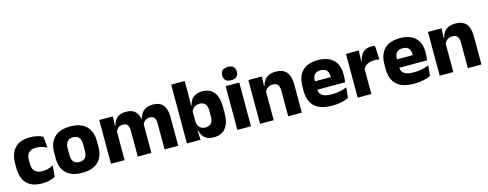

<svg xmlns="http://www.w3.org/2000/svg" viewBox="-26 -1378 5296 2083"><g transform="rotate(-15 2622.0 -336.5)"><path d="M263.1 12.9Q146.1 12.9 89.7 -48.5Q33.2 -109.9 33.2 -221.7V-272.7Q33.2 -382.2 89.7 -443.5Q146.2 -504.8 262.7 -504.8Q292.4 -504.8 318.5 -500.6Q344.6 -496.3 366.5 -488.9Q388.4 -481.6 405 -472.8L417.3 -346.6Q393 -360.5 363.6 -369.8Q334.2 -379.1 297 -379.1Q239.1 -379.1 213.1 -351Q187.1 -323 187.1 -270V-227.3Q187.1 -173.4 214.7 -144.4Q242.2 -115.4 300.5 -115.4Q337.1 -115.4 366.3 -124.2Q395.5 -133 422.2 -146.8L410.2 -20Q384.1 -6.2 346 3.3Q308 12.9 263.1 12.9Z M712.9 14.2Q594.2 14.2 533.4 -45.2Q472.7 -104.6 472.7 -211.9V-276.5Q472.7 -385.4 533.6 -445.6Q594.5 -505.8 712.9 -505.8Q831.7 -505.8 892.4 -445.6Q953 -385.4 953 -276.5V-211.9Q953 -104.6 892.5 -45.2Q832.1 14.2 712.9 14.2ZM712.9 -106.7Q755.7 -106.7 777.8 -132.3Q800 -157.9 800 -205.5V-283.2Q800 -332.8 777.8 -358.9Q755.7 -384.9 712.9 -384.9Q670.5 -384.9 648.2 -358.9Q625.9 -332.8 625.9 -283.2V-205.5Q625.9 -157.9 648.2 -132.3Q670.5 -106.7 712.9 -106.7Z M1639.1 0V-293Q1639.1 -318.8 1632.8 -337.6Q1626.5 -356.4 1611.7 -366.5Q1596.8 -376.7 1571 -376.7Q1548.8 -376.7 1532.3 -368.2Q1515.8 -359.8 1504.9 -345.6Q1493.9 -331.4 1488.5 -313.5L1473.8 -385H1487.7Q1495.6 -418 1513.1 -444.7Q1530.6 -471.4 1561.5 -487.3Q1592.5 -503.1 1640.9 -503.1Q1693.5 -503.1 1726.8 -482.4Q1760.1 -461.7 1776.1 -420.4Q1792.2 -379.2 1792.2 -317.6V0ZM1036.9 0V-491.4H1189.2L1184.1 -359.2L1189.9 -354.2V0ZM1338.1 0V-293Q1338.1 -318.8 1331.8 -337.6Q1325.4 -356.4 1310.6 -366.5Q1295.7 -376.7 1269.9 -376.7Q1247.7 -376.7 1231.2 -368.2Q1214.7 -359.8 1203.8 -345.6Q1192.9 -331.4 1187.4 -313.5L1163.8 -385H1190Q1197.6 -418.5 1214.9 -445.1Q1232.1 -471.7 1262.6 -487.4Q1293.1 -503.1 1339.6 -503.1Q1408 -503.1 1442.8 -467.8Q1477.6 -432.4 1486.3 -365.4Q1487.8 -355.6 1489.4 -341.2Q1490.9 -326.7 1490.9 -315.2V0Z M2190.7 11.7Q2146.5 11.7 2116.4 -2.9Q2086.3 -17.5 2068.4 -44.2Q2050.6 -70.8 2043 -106.4H2003.5L2040 -209.4Q2041 -179.2 2052.1 -158Q2063.2 -136.9 2083.5 -125.8Q2103.8 -114.7 2131.6 -114.7Q2173.3 -114.7 2194.8 -139.5Q2216.3 -164.2 2216.3 -213.5V-283.1Q2216.3 -332.2 2195.1 -356.5Q2173.9 -380.8 2132 -380.8Q2108.3 -380.8 2089.1 -372Q2069.9 -363.2 2056.7 -348.2Q2043.4 -333.3 2037.5 -314.5L2002.8 -385H2045Q2052.5 -418.1 2069.5 -444.9Q2086.6 -471.7 2117.3 -487.4Q2148.1 -503.1 2195.7 -503.1Q2281.5 -503.1 2325.8 -446.7Q2370.2 -390.3 2370.2 -278.2V-218.1Q2370.2 -104.7 2325.6 -46.5Q2281 11.7 2190.7 11.7ZM1889.9 0V-660.3H2042V-513.7L2039.5 -356.1L2040 -342.6V-154.2L2037.5 -124.3L2042.2 0Z M2456.3 0V-491.4H2609.3V0ZM2532.8 -538Q2490.2 -538 2470.6 -557.6Q2450.9 -577.3 2450.9 -610.9V-614.3Q2450.9 -648 2470.6 -667.6Q2490.2 -687.2 2532.8 -687.2Q2575.1 -687.2 2594.9 -667.6Q2614.7 -648 2614.7 -614.3V-610.9Q2614.7 -576.8 2594.9 -557.4Q2575.1 -538 2532.8 -538Z M3027.3 0V-288.8Q3027.3 -315.9 3020.4 -335.6Q3013.4 -355.4 2996.9 -366Q2980.4 -376.7 2952 -376.7Q2928.4 -376.7 2910.4 -368.2Q2892.4 -359.8 2880.3 -345.6Q2868.2 -331.4 2861.9 -313.5L2838.3 -385H2864.5Q2872.3 -418.5 2890.6 -445.1Q2908.9 -471.7 2940.8 -487.4Q2972.8 -503.1 3021.9 -503.1Q3076.9 -503.1 3111.9 -481.9Q3146.9 -460.7 3163.6 -418.7Q3180.4 -376.6 3180.4 -313.3V0ZM2711.4 0V-491.4H2863.7L2858.6 -368.6L2864.4 -354.2V0Z M3522 12.5Q3387.9 12.5 3324.1 -47.2Q3260.2 -107 3260.2 -221.4V-272.5Q3260.2 -385.7 3320.1 -445.8Q3379.9 -505.8 3494.7 -505.8Q3571.5 -505.8 3622.6 -479.7Q3673.8 -453.6 3699.6 -405.1Q3725.3 -356.5 3725.3 -288.5V-272.1Q3725.3 -253 3723.7 -233.3Q3722 -213.5 3718.8 -196.4H3581.1Q3582.8 -225.6 3583.4 -251.4Q3584 -277.2 3584 -297.9Q3584 -328.3 3574.5 -349.2Q3564.9 -370 3545.2 -380.9Q3525.5 -391.8 3494.7 -391.8Q3448.7 -391.8 3427.4 -367.1Q3406 -342.4 3406 -296.9V-252L3406.9 -235.3V-200.5Q3406.9 -181.3 3413.2 -164.4Q3419.5 -147.5 3435.3 -134.7Q3451.2 -121.9 3478.9 -114.8Q3506.7 -107.6 3549.6 -107.6Q3594.9 -107.6 3637 -116.3Q3679.1 -125 3717.7 -140.1L3705.2 -25.2Q3671.2 -7.5 3624.6 2.5Q3578.1 12.5 3522 12.5ZM3341.2 -196.4V-291.2H3688V-196.4Z M3957.9 -276 3916 -368.9H3952.2Q3963.9 -430 3998.7 -464.6Q4033.4 -499.3 4096.8 -499.3Q4107.9 -499.3 4117.2 -497.9Q4126.6 -496.5 4135 -494.6L4142.7 -340.2Q4132.1 -342.8 4118 -344.2Q4103.9 -345.6 4089.5 -345.6Q4040.5 -345.6 4007.1 -327.3Q3973.7 -309 3957.9 -276ZM3807.9 0V-491.4H3951.8L3945.5 -334.7L3960.9 -332.5V0Z M4443 12.5Q4308.9 12.5 4245.1 -47.2Q4181.2 -107 4181.2 -221.4V-272.5Q4181.2 -385.7 4241.1 -445.8Q4300.9 -505.8 4415.7 -505.8Q4492.5 -505.8 4543.6 -479.7Q4594.8 -453.6 4620.6 -405.1Q4646.3 -356.5 4646.3 -288.5V-272.1Q4646.3 -253 4644.7 -233.3Q4643 -213.5 4639.8 -196.4H4502.1Q4503.8 -225.6 4504.4 -251.4Q4505 -277.2 4505 -297.9Q4505 -328.3 4495.5 -349.2Q4485.9 -370 4466.2 -380.9Q4446.5 -391.8 4415.7 -391.8Q4369.7 -391.8 4348.4 -367.1Q4327 -342.4 4327 -296.9V-252L4327.9 -235.3V-200.5Q4327.9 -181.3 4334.2 -164.4Q4340.5 -147.5 4356.3 -134.7Q4372.2 -121.9 4399.9 -114.8Q4427.7 -107.6 4470.6 -107.6Q4515.9 -107.6 4558 -116.3Q4600.1 -125 4638.7 -140.1L4626.2 -25.2Q4592.2 -7.5 4545.6 2.5Q4499.1 12.5 4443 12.5ZM4262.2 -196.4V-291.2H4609V-196.4Z M5044.8 0V-288.8Q5044.8 -315.9 5037.9 -335.6Q5030.9 -355.4 5014.4 -366Q4997.9 -376.7 4969.5 -376.7Q4945.9 -376.7 4927.9 -368.2Q4909.9 -359.8 4897.8 -345.6Q4885.7 -331.4 4879.4 -313.5L4855.8 -385H4882Q4889.8 -418.5 4908.1 -445.1Q4926.4 -471.7 4958.3 -487.4Q4990.3 -503.1 5039.4 -503.1Q5094.4 -503.1 5129.4 -481.9Q5164.4 -460.7 5181.1 -418.7Q5197.9 -376.6 5197.9 -313.3V0ZM4728.9 0V-491.4H4881.2L4876.1 -368.6L4881.9 -354.2V0Z"/></g></svg>

Font: Anek Bangla Medium
Style: Regular
Weight: 500
Designer: Sulekha Rajkumar (Bangla), Yesha Goshar (Latin)
Foundry: Ek Type
Version: Version 1.003